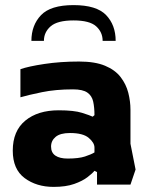

<svg xmlns="http://www.w3.org/2000/svg" viewBox="-20 -722 587 752"><path d="M190 10Q123 10 76.5 -24.5Q30 -59 30 -132Q30 -209 79 -249.5Q128 -290 210 -290Q270 -290 301.5 -280Q333 -270 343 -265L350 -271Q350 -301 345 -324Q340 -347 322 -359.5Q304 -372 266 -372Q198 -372 144.5 -361Q91 -350 60 -341V-451Q91 -462 154 -471.5Q217 -481 290 -481Q352 -481 391.5 -464.5Q431 -448 452.5 -420Q474 -392 482.5 -358.5Q491 -325 491 -292V-159L511 -58L491 1H360V-48L350 -53Q342 -43 322.5 -28Q303 -13 270.5 -1.5Q238 10 190 10ZM245 -101Q288 -101 312.5 -109Q337 -117 350 -125V-144Q350 -163 327.5 -182Q305 -201 254 -201Q216 -201 198 -186Q180 -171 180 -148Q180 -124 197 -112.5Q214 -101 245 -101ZM268 -702Q178 -702 140.5 -662.5Q103 -623 103 -562H152Q152 -596 178.5 -619Q205 -642 268 -642Q331 -642 356.5 -619Q382 -596 382 -562H433Q433 -624 395.5 -663Q358 -702 268 -702Z"/></svg>

Font: Rowdies Light
Style: Regular
Weight: 300
Designer: Jaikishan Patel
Version: Version 1.000; ttfautohint (v1.8.3)